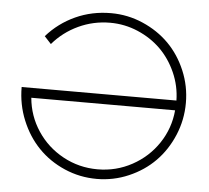

<svg xmlns="http://www.w3.org/2000/svg" viewBox="-51 -759 890 817"><g transform="rotate(5 394.0 -350.0)"><path d="M391.1 3.9Q318.4 3.9 253.2 -24.4Q188 -52.7 141.1 -101.1Q94.2 -149.4 66.7 -216.3Q39.1 -283.2 39.1 -357.9H700.2Q699.2 -419.9 674.1 -476.6Q648.9 -533.2 607.7 -574Q566.4 -614.7 509.8 -638.9Q453.1 -663.1 391.1 -663.1Q319.3 -663.1 255.6 -633.3Q191.9 -603.5 147 -550.8L118.2 -582Q169.4 -640.1 239.5 -672.1Q309.6 -704.1 391.1 -704.1Q462.4 -704.1 527.3 -676Q592.3 -647.9 639.2 -600.8Q686 -553.7 713.6 -488.3Q741.2 -422.9 741.2 -351.1Q741.2 -278.8 713.6 -213.1Q686 -147.5 639.2 -99.9Q592.3 -52.2 527.3 -24.2Q462.4 3.9 391.1 3.9ZM391.1 -37.1Q470.2 -37.1 538.3 -74.2Q606.4 -111.3 648.9 -175Q691.4 -238.8 698.2 -315.9H84Q90.8 -238.8 133.1 -175Q175.3 -111.3 243.4 -74.2Q311.5 -37.1 391.1 -37.1Z"/></g></svg>

Font: Montserrat-Arabic ExtraLight
Style: Regular
Weight: 275
Designer: Mohamed Gaber
Foundry: Kief Type Foundry
Version: Version 5.008;PS 005.008;hotconv 1.0.88;makeotf.lib2.5.64775